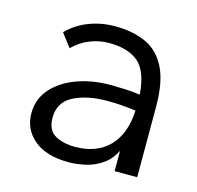

<svg xmlns="http://www.w3.org/2000/svg" viewBox="-78 -548 656 640"><g transform="rotate(15 250.0 -228.0)"><path d="M211 11Q133 11 91 -24.5Q49 -60 49 -115Q49 -164 80 -199.5Q111 -235 163.5 -254.5Q216 -274 279 -274Q302 -274 327.5 -273Q353 -272 382 -268Q376 -348 340.5 -378Q305 -408 239 -408Q206 -408 174 -395.5Q142 -383 116 -357L81 -403Q113 -435 155 -451Q197 -467 244 -467Q305 -467 350 -447Q395 -427 420 -378Q445 -329 445 -243V0H367V-70Q350 -37 323.5 -19.5Q297 -2 267.5 4.5Q238 11 211 11ZM121 -119Q121 -76 149 -60Q177 -44 218 -44Q292 -44 335 -87.5Q378 -131 382 -213Q330 -220 285 -220Q213 -220 167 -196Q121 -172 121 -119Z"/></g></svg>

Font: Inconsolata Nerd Font Mono
Style: Regular
Weight: 400
Monospace: yes
Designer: Raph Levien, Cyreal, Brenton Simpson
Foundry: Raph Levien, Cyreal, Google
Version: Version 3.000; ttfautohint (v1.8.3);Nerd Fonts 3.0.2